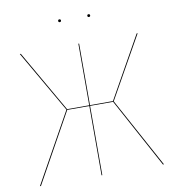

<svg xmlns="http://www.w3.org/2000/svg" viewBox="-89 -898 895 977"><g transform="rotate(-10 358.5 -409.5)"><path d="M282.8 -819.1C278 -819.1 275.4 -815.5 275.4 -811.7C275.4 -807.9 278 -804.4 282.8 -804.4C287.6 -804.4 290.2 -807.9 290.2 -811.7C290.2 -815.5 287.6 -819.1 282.8 -819.1ZM433.5 -819.1C428.6 -819.1 426.1 -815.5 426.1 -811.7C426.1 -807.9 428.6 -804.4 433.5 -804.4C438.3 -804.4 440.9 -807.9 440.9 -811.7C440.9 -815.5 438.3 -819.1 433.5 -819.1ZM663.1 -680.1H658L479.4 -361.9H360.6V-680.1H356.6V-361.9H242.5L59.4 -680.1H54.1L238.7 -360.1L38.2 0H43.4L242.4 -358.1H356.6V0H360.6V-358.1H479.4L673.8 0H679.1L483.1 -360.1Z"/></g></svg>

Font: Fira Sans Four
Style: Regular
Weight: 100
Designer: Carrois Corporate & Edenspiekermann AG
Foundry: Carrois Corporate GbR & Edenspiekermann AG
Version: Version 4.203;PS 004.203;hotconv 1.0.88;makeotf.lib2.5.64775